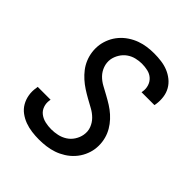

<svg xmlns="http://www.w3.org/2000/svg" viewBox="-206 -873 1012 1012"><g transform="rotate(45 300.0 -367.5)"><path d="M250 8Q223 8 196 4.5Q169 1 144.5 -8Q120 -17 99 -32.5Q78 -48 65 -70.5Q52 -93 47.5 -120Q43 -147 48 -174L49 -184H145L144 -178Q140 -155 147.5 -133.5Q155 -112 172.5 -99Q190 -86 212 -81Q234 -76 258 -76Q280 -76 303.5 -81Q327 -86 347.5 -99Q368 -112 381.5 -133Q395 -154 399 -177Q404 -205 394.5 -229.5Q385 -254 367 -272Q349 -290 326 -302.5Q303 -315 280.5 -327.5Q258 -340 236.5 -354Q215 -368 196 -385Q177 -402 161.5 -422Q146 -442 136 -466Q126 -490 122.5 -516.5Q119 -543 123 -571Q127 -596 138 -620.5Q149 -645 167 -666Q185 -687 208.5 -702.5Q232 -718 257 -727Q282 -736 307.5 -739.5Q333 -743 359 -743Q386 -743 412.5 -739.5Q439 -736 462.5 -726.5Q486 -717 506 -701Q526 -685 538.5 -663Q551 -641 554.5 -614.5Q558 -588 554 -561L552 -551H456L457 -557Q461 -579 454.5 -600Q448 -621 432.5 -635Q417 -649 395.5 -654Q374 -659 351 -659Q330 -659 307.5 -653.5Q285 -648 266 -634.5Q247 -621 234.5 -600.5Q222 -580 218 -558Q214 -531 223 -506Q232 -481 249.5 -463Q267 -445 290 -432.5Q313 -420 336 -407.5Q359 -395 380.5 -381.5Q402 -368 421 -351Q440 -334 455.5 -313.5Q471 -293 481 -269.5Q491 -246 494.5 -219Q498 -192 494 -165Q490 -139 478 -113.5Q466 -88 447 -67Q428 -46 404 -31Q380 -16 355 -7.5Q330 1 303 4.5Q276 8 250 8Z"/></g></svg>

Font: Iosevka Aile Medium
Style: Italic
Weight: 500
Italic angle: -9°
Designer: Belleve Invis
Foundry: Belleve Invis
Version: Version 31.1.0; ttfautohint (v1.8.4)